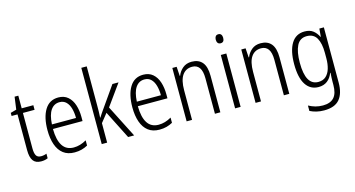

<svg xmlns="http://www.w3.org/2000/svg" viewBox="-99 -1234 3413 1848"><g transform="rotate(-15 1607.0 -310.5)"><path d="M192 -89Q207 -89 221.5 -92Q236 -95 247 -100V-54Q234 -48 217 -44.5Q200 -41 180 -41Q125 -41 100.5 -75.5Q76 -110 76 -181V-537H17V-568L76 -584L93 -709H130V-583H246V-537H130V-184Q130 -136 143.5 -112.5Q157 -89 192 -89Z M496 -593Q554 -593 591.5 -560.5Q629 -528 646.5 -473.5Q664 -419 664 -354V-313H369Q370 -203 407 -146Q444 -89 518 -89Q582 -89 645 -126V-74Q616 -58 584 -49.5Q552 -41 514 -41Q446 -41 402 -75Q358 -109 336.5 -171Q315 -233 315 -315Q315 -442 361 -517.5Q407 -593 496 -593ZM496 -546Q441 -546 408.5 -499Q376 -452 371 -358H611Q611 -410 599 -453Q587 -496 561.5 -521Q536 -546 496 -546Z M839 -424Q839 -392 838.5 -362Q838 -332 836 -301H839Q849 -317 859 -332.5Q869 -348 880 -363L1034 -583H1095L944 -373L1108 -51H1048L907 -330L839 -245V-51H785V-811H839Z M1342 -593Q1400 -593 1437.5 -560.5Q1475 -528 1492.5 -473.5Q1510 -419 1510 -354V-313H1215Q1216 -203 1253 -146Q1290 -89 1364 -89Q1428 -89 1491 -126V-74Q1462 -58 1430 -49.5Q1398 -41 1360 -41Q1292 -41 1248 -75Q1204 -109 1182.5 -171Q1161 -233 1161 -315Q1161 -442 1207 -517.5Q1253 -593 1342 -593ZM1342 -546Q1287 -546 1254.5 -499Q1222 -452 1217 -358H1457Q1457 -410 1445 -453Q1433 -496 1407.5 -521Q1382 -546 1342 -546Z M1825 -593Q1894 -593 1930.5 -549.5Q1967 -506 1967 -414V-51H1913V-404Q1913 -476 1888.5 -510.5Q1864 -545 1817 -545Q1754 -545 1719.5 -495.5Q1685 -446 1685 -345V-51H1631V-583H1674L1680 -491H1684Q1700 -533 1735.5 -563Q1771 -593 1825 -593Z M2142 -782Q2161 -782 2170 -769.5Q2179 -757 2179 -737Q2179 -692 2142 -692Q2124 -692 2114.5 -704Q2105 -716 2105 -737Q2105 -757 2114 -769.5Q2123 -782 2142 -782ZM2169 -583V-51H2114V-583Z M2512 -593Q2581 -593 2617.5 -549.5Q2654 -506 2654 -414V-51H2600V-404Q2600 -476 2575.5 -510.5Q2551 -545 2504 -545Q2441 -545 2406.5 -495.5Q2372 -446 2372 -345V-51H2318V-583H2361L2367 -491H2371Q2387 -533 2422.5 -563Q2458 -593 2512 -593Z M2950 -593Q3002 -593 3034 -568.5Q3066 -544 3086 -503H3089L3096 -583H3141V-32Q3141 75 3093 132.5Q3045 190 2939 190Q2897 190 2862.5 181.5Q2828 173 2798 158V104Q2831 122 2865.5 131.5Q2900 141 2939 141Q3013 141 3049.5 101Q3086 61 3086 -24V-55Q3086 -75 3087 -97Q3088 -119 3090 -144H3086Q3068 -96 3032.5 -68.5Q2997 -41 2945 -41Q2863 -41 2818 -110Q2773 -179 2773 -314Q2773 -447 2818 -520Q2863 -593 2950 -593ZM2958 -544Q2890 -544 2859.5 -483Q2829 -422 2829 -314Q2829 -200 2860.5 -144.5Q2892 -89 2955 -89Q3002 -89 3031 -115.5Q3060 -142 3073.5 -187Q3087 -232 3087 -288V-345Q3087 -438 3057 -491Q3027 -544 2958 -544Z"/></g></svg>

Font: Noto Sans Tamil UI Condensed Light
Style: Regular
Weight: 300
Width: 3
Designer: Jelle Bosma - Monotype Design Team
Foundry: Monotype Imaging Inc.
Version: Version 2.004; ttfautohint (v1.8.4.7-5d5b)